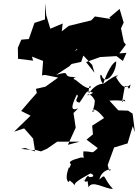

<svg xmlns="http://www.w3.org/2000/svg" viewBox="-20 -1021 881 1225"><path d="M456 -692 471 -710 568 -607 583 -557 529 -625 619 -657 723 -663 764 -632 787 -684 741 -680 783 -736 770 -753 752 -840 769 -877 743 -964 677 -908 686 -900 586 -916 562 -891 419 -856 374 -821 380 -871 301 -838 275 -924 268 -1001 267 -897 200 -875 164 -772 116 -768 94 -716 95 -646 191 -634 184 -660 255 -632 248 -540 267 -543 351 -526 270 -468 209 -454 215 -428 175 -383 115 -313 175 -283 70 -181 134 -202 191 -137 204 -55 140 -77 115 -71 205 -62 199 -67 241 -55 280 -72 345 -117H487L413 -97L463 -206L449 -300L479 -330C439 -313 425 -328 470 -417C494 -409 440 -375 487 -366C537 -433 524 -450 574 -429C506 -384 547 -459 585 -379C582 -312 551 -295 586 -315C561 -307 572 -358 644 -268L568 -219L573 -164L532 -130L604 -76C558 -32 581 -57 512 -55C508 4 529 -18 495 -16C434 1 411 13 435 28C441 -5 422 68 420 46C384 138 427 150 421 133C492 108 501 108 417 122C459 165 422 119 462 168C434 148 516 110 556 86C567 84 602 114 537 108C547 120 544 77 519 134C502 99 520 173 554 115C535 84 532 107 545 175C565 123 654 187 700 184C632 111 660 81 614 125C629 49 719 55 677 68L667 32C681 -6 694 -43 708 -80L794 -106L827 -216L841 -177L826 -296L797 -315L735 -317L678 -379C777 -387 795 -361 770 -387C751 -340 762 -388 777 -473C812 -457 821 -513 806 -454C817 -468 784 -446 800 -467C780 -471 767 -446 719 -531C743 -536 739 -562 638 -485C643 -502 679 -608 721 -630C724 -565 665 -484 634 -526C624 -561 610 -540 629 -498C651 -470 611 -513 547 -426C541 -449 557 -496 558 -462C526 -443 458 -525 452 -514C440 -533 495 -522 443 -530C370 -532 443 -575 338 -543L422 -598L437 -613L498 -626L513 -670V-739Z"/></svg>

Font: Hussar Lance
Style: ExBdObl
Weight: 700
Foundry: Cannot Into Space Fonts, PlusOne Fonts
Version: Version 2.270